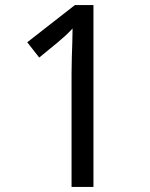

<svg xmlns="http://www.w3.org/2000/svg" viewBox="-20 -734 591 754"><path d="M261 0V-446Q261 -474 262 -506.5Q263 -539 264 -569.5Q265 -600 265 -622Q249 -605 237.5 -594.5Q226 -584 206 -567L134 -508L87 -568L274 -714H347V0Z"/></svg>

Font: ltamil25
Style: Book
Weight: 400
Designer: Jelle Bosma - Monotype Design Team
Foundry: Monotype Imaging Inc.
Version: Version 2.003